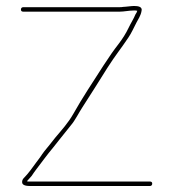

<svg xmlns="http://www.w3.org/2000/svg" viewBox="-20 -634 578 642"><path d="M428 -599C431 -599 435 -599 439 -598C438 -594 436 -590 433 -586C427 -571 417 -556 410 -541C401 -522 390 -505 378 -489C358 -463 349 -450 326 -415C289 -357 257 -310 225 -253C208 -223 186 -199 165 -174L146 -150C134 -136 123 -122 114 -108L102 -92C89 -74 75 -54 59 -38C56 -35 54 -30 54 -26C53 -14 68 -12 82 -12H481C486 -12 489 -15 489 -20C489 -25 486 -27 481 -27H77C74 -27 72 -27 70 -28L86 -46C91 -53 95 -60 100 -66C120 -92 137 -116 158 -141L177 -165C191 -182 203 -198 217 -215C231 -231 244 -258 256 -276C286 -322 308 -358 339 -407C367 -451 383 -469 409 -508C420 -524 427 -541 436 -558C442 -569 451 -583 453 -596C458 -612 441 -614 428 -614C419 -614 400 -611 392 -611C388 -610 384 -610 380 -610H58C53 -610 50 -607 50 -602C50 -597 53 -595 58 -595H380C395 -595 412 -599 428 -599Z"/></svg>

Font: Electronic
Style: UltTh
Weight: 100
Version: Version 1.011